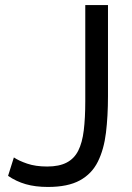

<svg xmlns="http://www.w3.org/2000/svg" viewBox="-20 -730 525 761"><path d="M35 -106Q54 -93 87.5 -81.5Q121 -70 167 -70Q214 -70 244 -85.5Q274 -101 290 -132.5Q306 -164 312 -213Q318 -262 318 -329V-710H408V-349Q408 -270 400 -204Q392 -138 368 -89.5Q344 -41 296.5 -15Q249 11 170 11Q120 11 82 0Q44 -11 12 -33Z"/></svg>

Font: YasnoRaleway Medium
Style: Regular
Weight: 500
Designer: Matt McInerney, Pablo Impallari, Rodrigo Fuenzalida
Foundry: Matt McInerney, Pablo Impallari, Rodrigo Fuenzalida
Version: Version 4.026